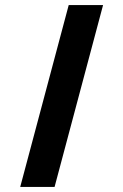

<svg xmlns="http://www.w3.org/2000/svg" viewBox="-20 -740 488 760"><path d="M252 -720 60 0H196L388 -720Z"/></svg>

Font: Vela Sans ExtBd
Style: Regular
Weight: 800
Designer: Principal design: Mikhail Sharanda - project Manrope.
Design modification: Ravid Balaliev
Foundry: Mikhail Sharanda
Version: Version 1.001